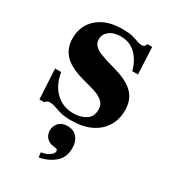

<svg xmlns="http://www.w3.org/2000/svg" viewBox="-177 -573 804 904"><g transform="rotate(30 224.5 -121.5)"><path d="M223 12Q186 12 163.5 5.5Q141 -1 126.5 -6.5Q112 -12 97 -12Q87 -12 81 -8Q75 -4 71 1H46L37 -162H70Q81 -96 120 -59Q159 -22 217 -22Q254 -22 282.5 -39.5Q311 -57 311 -96Q311 -115 303 -127.5Q295 -140 278.5 -150Q262 -160 234 -168L169 -186Q98 -207 67.5 -241.5Q37 -276 37 -327Q37 -397 86 -439.5Q135 -482 221 -482Q255 -482 274.5 -477Q294 -472 307.5 -466.5Q321 -461 333 -461Q345 -461 349.5 -466.5Q354 -472 356 -479H382L389 -333H358Q348 -370 330 -395.5Q312 -421 287.5 -434.5Q263 -448 230 -448Q192 -448 169 -430Q146 -412 146 -385Q146 -364 159.5 -350.5Q173 -337 193 -329.5Q213 -322 230 -316L282 -301Q332 -287 362.5 -267Q393 -247 407 -219.5Q421 -192 421 -155Q421 -107 398 -69Q375 -31 331 -9.5Q287 12 223 12ZM179 239 176 213Q197 211 217 199Q237 187 237 172Q237 165 233 163Q229 161 217 159Q189 157 175 140.5Q161 124 161 102Q161 79 177 61Q193 43 224 43Q259 43 277 65.5Q295 88 295 122Q295 174 260.5 202.5Q226 231 179 239Z"/></g></svg>

Font: Frank Ruhl Libre ExtraBold
Style: Regular
Weight: 800
Designer: Yanek Iontef
Foundry: Fontef
Version: Version 6.003;gftools[0.9.30]